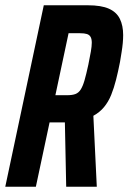

<svg xmlns="http://www.w3.org/2000/svg" viewBox="-27 -708 487 728"><path d="M-7 0 139 -688H306Q357 -688 386 -675Q415 -662 427.5 -636.5Q440 -611 440 -575Q440 -561 438.5 -544.5Q437 -528 434 -510Q431 -492 428 -473Q421 -437 413 -405.5Q405 -374 394.5 -348Q384 -322 367.5 -302Q351 -282 327 -269L340 0H224L219 -244Q217 -244 214.5 -244Q212 -244 209 -244H161L109 0ZM183 -347H228Q247 -347 259 -351.5Q271 -356 279 -368.5Q287 -381 293.5 -403.5Q300 -426 308 -463Q314 -492 317.5 -512.5Q321 -533 321 -546Q321 -560 316.5 -568Q312 -576 302.5 -579Q293 -582 277 -582H233Z"/></svg>

Font: Saira ExtraCondensed
Style: Bold Italic
Weight: 700
Width: 2
Italic angle: -12°
Designer: Hector Gatti with collaboration of the Omnibus-Type team
Foundry: Omnibus-Type
Version: Version 1.101